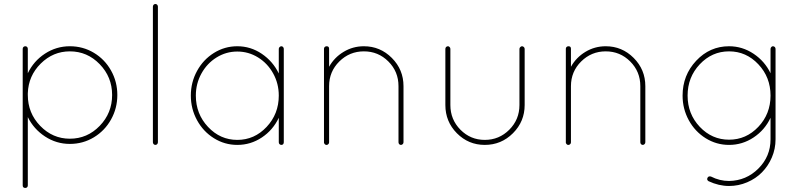

<svg xmlns="http://www.w3.org/2000/svg" viewBox="-20 -720 4011 954"><path d="M92.8 201.2V-237.8V-248V-257.8V-477.1Q92.8 -482.9 96.4 -486.6Q100.1 -490.2 106 -490.2Q111.3 -490.2 114.7 -486.6Q118.2 -482.9 118.2 -477.1V-356Q147 -416.5 203.4 -453.4Q259.8 -490.2 327.1 -490.2Q392.1 -490.2 446.3 -457.8Q500.5 -425.3 531.7 -369.6Q563 -314 563 -248Q563 -182.1 531.7 -126.2Q500.5 -70.3 446.3 -37.6Q392.1 -4.9 327.1 -4.9Q260.3 -4.9 203.9 -41.7Q147.5 -78.6 118.2 -138.2V201.2Q118.2 207 114.7 210.4Q111.3 213.9 106 213.9Q92.8 213.9 92.8 201.2ZM118.2 -256.8V-248Q118.2 -158.2 179.9 -94.5Q241.7 -30.8 327.1 -30.8Q413.6 -30.8 475.3 -94.5Q537.1 -158.2 537.1 -248Q537.1 -337.4 475.3 -401.1Q413.6 -464.8 327.1 -464.8Q243.7 -464.8 182.4 -404.1Q121.1 -343.3 118.2 -256.8Z M739.7 -13.2V-687Q739.7 -692.4 743.2 -696.3Q746.6 -700.2 752.4 -700.2Q757.3 -700.2 761 -696.3Q764.6 -692.4 764.6 -687V-13.2Q764.6 -7.8 761 -3.9Q757.3 0 752.4 0Q746.6 0 743.2 -3.9Q739.7 -7.8 739.7 -13.2Z M1378.4 -490.2Q1383.3 -490.2 1386.7 -486.1Q1390.1 -481.9 1390.1 -477.1V-13.2Q1390.1 -7.3 1387 -3.7Q1383.8 0 1378.4 0Q1372.6 0 1368.9 -3.7Q1365.2 -7.3 1365.2 -13.2V-134.8Q1336.4 -73.7 1281 -36.9Q1225.6 0 1159.2 0Q1096.2 0 1043 -33.2Q989.7 -66.4 959 -122.8Q928.2 -179.2 928.2 -245.1Q928.2 -311 959 -367.4Q989.7 -423.8 1043 -457Q1096.2 -490.2 1159.2 -490.2Q1225.1 -490.2 1280.5 -452.9Q1335.9 -415.5 1365.2 -355V-477.1Q1365.2 -481.9 1369.1 -486.1Q1373 -490.2 1378.4 -490.2ZM1365.2 -245.1Q1365.2 -304.7 1337.4 -355Q1309.6 -405.3 1262.2 -434.6Q1214.8 -463.9 1159.2 -463.9Q1103.5 -463.9 1056.2 -434.6Q1008.8 -405.3 981 -355Q953.1 -304.7 953.1 -245.1Q953.1 -153.8 1013.7 -89.4Q1074.2 -24.9 1159.2 -24.9Q1244.1 -24.9 1304.7 -89.4Q1365.2 -153.8 1365.2 -245.1Z M1960 -13.2V-292Q1960 -364.3 1909.7 -414.6Q1859.4 -464.8 1788.1 -464.8Q1716.8 -464.8 1666 -414.6Q1615.2 -364.3 1615.2 -292V-13.2Q1615.2 -7.8 1612.3 -4.9Q1608.9 0 1603 0H1601.1H1599.1Q1598.6 -0.5 1597.7 -1Q1596.7 -1.5 1596.2 -2Q1595.2 -2 1593.3 -3.9Q1592.3 -4.9 1592.3 -5.9Q1589.8 -8.3 1589.8 -11.2V-13.2V-292V-299.8V-478Q1589.8 -483.4 1593.8 -486.8Q1597.7 -490.2 1603 -490.2Q1615.2 -490.2 1615.2 -478V-388.2Q1641.1 -434.6 1687.3 -462.4Q1733.4 -490.2 1788.1 -490.2Q1869.1 -490.2 1927 -432.1Q1984.9 -374 1984.9 -292V-13.2Q1984.9 -7.8 1981 -3.9Q1977.1 0 1972.2 0Q1966.8 0 1963.4 -3.9Q1960 -7.8 1960 -13.2Z M2192.9 -198.2V-477.1Q2192.9 -482.4 2196.5 -486.3Q2200.2 -490.2 2206.1 -490.2Q2210.4 -490.2 2214.1 -486.1Q2217.8 -481.9 2217.8 -477.1V-198.2Q2217.8 -126 2267.8 -75.4Q2317.9 -24.9 2388.7 -24.9Q2460 -24.9 2510.5 -75.4Q2561 -126 2561 -198.2V-477.1Q2561 -481.9 2565.2 -486.1Q2569.3 -490.2 2573.7 -490.2Q2578.6 -490.2 2582.8 -486.3Q2586.9 -482.4 2586.9 -477.1V-198.2Q2586.9 -116.2 2528.8 -58.1Q2470.7 0 2388.7 0Q2307.6 0 2250.2 -57.9Q2192.9 -115.7 2192.9 -198.2Z M3161.6 -13.2V-292Q3161.6 -364.3 3111.3 -414.6Q3061 -464.8 2989.7 -464.8Q2918.5 -464.8 2867.7 -414.6Q2816.9 -364.3 2816.9 -292V-13.2Q2816.9 -7.8 2814 -4.9Q2810.5 0 2804.7 0H2802.7H2800.8Q2800.3 -0.5 2799.3 -1Q2798.3 -1.5 2797.9 -2Q2796.9 -2 2794.9 -3.9Q2793.9 -4.9 2793.9 -5.9Q2791.5 -8.3 2791.5 -11.2V-13.2V-292V-299.8V-478Q2791.5 -483.4 2795.4 -486.8Q2799.3 -490.2 2804.7 -490.2Q2816.9 -490.2 2816.9 -478V-388.2Q2842.8 -434.6 2888.9 -462.4Q2935.1 -490.2 2989.7 -490.2Q3070.8 -490.2 3128.7 -432.1Q3186.5 -374 3186.5 -292V-13.2Q3186.5 -7.8 3182.6 -3.9Q3178.7 0 3173.8 0Q3168.5 0 3165 -3.9Q3161.6 -7.8 3161.6 -13.2Z M3820.3 -490.2Q3826.2 -490.2 3829.8 -486.3Q3833.5 -482.4 3833.5 -477.1V-27.8Q3833.5 19.5 3815.2 62.3Q3796.9 105 3766.1 136.2Q3735.4 167.5 3692.4 185.8Q3649.4 204.1 3602.5 204.1Q3551.3 204.1 3500.5 180.2Q3490.2 173.3 3495.6 163.1Q3500.5 153.8 3512.7 157.2Q3555.7 179.2 3602.5 179.2Q3688 177.7 3748.3 117.4Q3808.6 57.1 3808.6 -27.8V-134.8Q3780.3 -74.2 3724.6 -37.1Q3668.9 0 3602.5 0Q3539.6 0 3486.3 -33.2Q3433.1 -66.4 3402.3 -122.8Q3371.6 -179.2 3371.6 -245.1Q3371.6 -346.2 3439.2 -418.2Q3506.8 -490.2 3602.5 -490.2Q3668.5 -490.2 3724.4 -452.9Q3780.3 -415.5 3808.6 -356V-477.1Q3808.6 -481.9 3812.3 -486.1Q3815.9 -490.2 3820.3 -490.2ZM3748 -89.8Q3808.6 -153.8 3808.6 -245.1Q3808.6 -336.4 3748 -400.6Q3687.5 -464.8 3602.5 -464.8Q3517.6 -464.8 3457 -400.6Q3396.5 -336.4 3396.5 -245.1Q3396.5 -153.8 3457 -89.8Q3517.6 -25.9 3602.5 -25.9Q3687.5 -25.9 3748 -89.8Z"/></svg>

Font: Quicksand
Style: Light
Weight: 300
Designer: Andrew Paglinawan
Foundry: Andrew Paglinawan
Version: 1.002